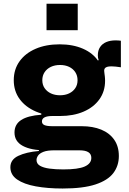

<svg xmlns="http://www.w3.org/2000/svg" viewBox="-20 -804 701 1046"><path d="M321 223Q239 223 174.8 211.2Q110.5 199.5 73.5 174Q36.5 148.5 36.5 107Q36.5 65.5 79.8 45Q123 24.5 192 18.5V4L279.5 15Q239 14.5 217.2 23Q195.5 31.5 187.2 43.8Q179 56 179 67.5Q179 88 197.8 99Q216.5 110 249.5 114.5Q282.5 119 325 119Q406 119 441.8 103Q477.5 87 477.5 56Q477.5 15 413.5 15H227Q149.5 15 104.2 -9.2Q59 -33.5 59 -82Q59 -126.5 95.5 -150.2Q132 -174 205 -179V-201L306.5 -172H265Q237.5 -172 223 -164.8Q208.5 -157.5 208.5 -142.5Q208.5 -128 222.8 -122.2Q237 -116.5 265.5 -116.5H425Q486 -116.5 531.5 -97.8Q577 -79 602.2 -42.8Q627.5 -6.5 627.5 46Q627.5 99 597.5 138.8Q567.5 178.5 500.2 200.8Q433 223 321 223ZM306.5 -172Q232.5 -172 175.8 -196.2Q119 -220.5 87 -264.2Q55 -308 55 -367Q55 -426 86.5 -470Q118 -514 174.2 -538.2Q230.5 -562.5 305 -562.5Q377.5 -562.5 432.2 -538.5Q487 -514.5 516 -470.5Q534.5 -447 543.5 -420.8Q552.5 -394.5 552.5 -364.5Q552.5 -306 521.5 -262.8Q490.5 -219.5 435.2 -195.8Q380 -172 306.5 -172ZM307 -285Q335 -285 356.5 -295.2Q378 -305.5 390.2 -323.8Q402.5 -342 402.5 -367Q402.5 -392 390.2 -410.8Q378 -429.5 356.5 -439.8Q335 -450 307 -450Q279 -450 257.2 -439.8Q235.5 -429.5 223 -410.8Q210.5 -392 210.5 -367Q210.5 -342 223 -323.8Q235.5 -305.5 257.2 -295.2Q279 -285 307 -285ZM552.5 -364.5 517.5 -423.5 490.5 -464 517.5 -476.5Q515 -482.5 514 -489.2Q513 -496 513 -502.5Q513 -529 525 -547.2Q537 -565.5 558.8 -574.8Q580.5 -584 609.5 -584Q618 -584 625.2 -583.5Q632.5 -583 638.5 -582V-437.5Q623.5 -440 610 -441.2Q596.5 -442.5 587 -442.5Q572.5 -442.5 563.8 -439.8Q555 -437 551.2 -431.8Q547.5 -426.5 547.5 -419Q547.5 -413.5 548.8 -405.8Q550 -398 551.2 -387.2Q552.5 -376.5 552.5 -364.5ZM233.5 -783.5H403.5V-639.5H233.5Z"/></svg>

Font: Hepta Slab ExtraLight
Style: Bold
Weight: 700
Version: Version 1.102